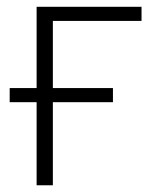

<svg xmlns="http://www.w3.org/2000/svg" viewBox="-20 -551 461 571"><path d="M400.9 -488.8H137.2V-289.1H315.9V-247.1H137.2V0H88.9V-247.1H8.8V-289.1H88.9V-530.8H400.9Z"/></svg>

Font: JBL Sans
Style: Light
Weight: 300
Version: Version 1.10